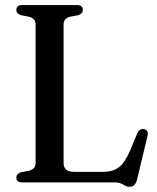

<svg xmlns="http://www.w3.org/2000/svg" viewBox="-20 -720 621 758"><path d="M289 -660 256.5 -654Q231 -647 231 -624V-76.5Q231 -41.5 273 -41.5H387.5Q424.5 -41.5 448.5 -59Q472.5 -76.5 494 -126.5L522 -193.5Q531 -213.5 548.5 -210Q568 -206 562 -181.5L521 -11Q513.5 17.5 493 17.5Q479.5 17.5 466.5 8.8Q453.5 0 431 0H67.5Q44.5 0 44.5 -19Q44.5 -34 62.5 -40L94.5 -46Q120.5 -53 120.5 -76V-624Q120.5 -647 94.5 -654L62.5 -660Q44.5 -666 44.5 -681Q44.5 -700 67.5 -700H283.5Q307 -700 307 -681Q307 -666 289 -660Z"/></svg>

Font: Fraunces 72pt Soft
Style: Regular
Weight: 400
Version: Version 1.000;[b76b70a41]